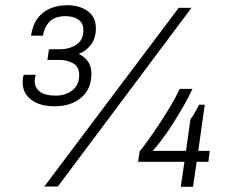

<svg xmlns="http://www.w3.org/2000/svg" viewBox="-20 -716 888 737"><path d="M189 -308Q133 -308 100 -333Q67 -358 67 -400Q67 -405 67.5 -411.5Q68 -418 71 -429H117Q115 -421 114 -415.5Q113 -410 113 -406Q113 -380 132.5 -364.5Q152 -349 195 -349Q232 -349 258 -369.5Q284 -390 284 -428Q284 -459 261.5 -472.5Q239 -486 208 -486H162L168 -527H212Q246 -527 273 -544.5Q300 -562 300 -600Q300 -628 280.5 -641Q261 -654 232 -654Q193 -654 172 -634.5Q151 -615 145 -579H99Q105 -619 123.5 -644.5Q142 -670 171.5 -683Q201 -696 239 -696Q285 -696 316.5 -673.5Q348 -651 348 -608Q348 -568 328 -543Q308 -518 282 -509Q304 -499 317.5 -480.5Q331 -462 331 -433Q331 -375 292 -341.5Q253 -308 189 -308ZM150 0 666 -686H715L202 0ZM674 1 688 -95H510L516 -135Q527 -148 546.5 -175Q566 -202 589 -236.5Q612 -271 633.5 -307Q655 -343 670 -375H719Q704 -343 684 -308Q664 -273 642.5 -239.5Q621 -206 601 -179.5Q581 -153 566 -137H694L711 -258Q718 -267 723.5 -276Q729 -285 734 -295Q739 -305 744 -314H766L741 -137H785L780 -95H735L721 1Z"/></svg>

Font: Chivo Medium ExtraLight
Style: Italic
Weight: 250
Italic angle: -8.05°
Version: Version 2.002